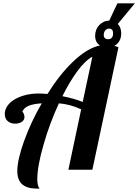

<svg xmlns="http://www.w3.org/2000/svg" viewBox="-20 -1020 831 1154"><path d="M131.3 99.6Q84 76.7 84 7.8Q84 -25.4 94.5 -71.8Q105 -118.2 124.5 -171.9Q167.5 -290 231 -398.9Q181.2 -396 152.1 -384Q123 -372.1 113.8 -347.2Q118.2 -347.2 122.6 -336.9Q127 -326.7 127 -315.9Q127 -298.3 110.8 -287.6Q94.7 -276.9 70.8 -276.9Q43.9 -276.9 26.9 -291.5Q8.8 -306.6 8.8 -335Q8.8 -359.9 23.9 -382.6Q39.1 -405.3 66.9 -421.9Q95.2 -439 132.6 -448.5Q169.9 -458 212.9 -458Q233.9 -458 265.1 -455.1Q337.4 -570.8 417 -647.5Q504.9 -731.9 581.1 -746.6Q551.8 -765.1 551.8 -805.2Q551.8 -824.2 558.3 -840.8Q564.9 -857.4 576.7 -869.6Q588.9 -881.8 604.2 -888.9Q619.6 -896 636.7 -896L685.5 -1000H790.5L688 -876Q708.5 -855.5 708.5 -818.8Q708.5 -793 697.5 -773.7Q686.5 -754.4 667 -744.1Q678.7 -742.2 691.9 -735.8L535.2 0H391.1L467.8 -362.8Q431.6 -379.4 400.1 -387.7Q368.7 -396 334 -398.9Q277.3 -276.4 241.2 -148.4Q204.1 -20 204.1 58.1Q204.1 96.7 217.8 113.8Q190.4 113.8 169.9 111.3Q149.4 108.9 131.3 99.6ZM659.7 -819.8Q659.7 -848.1 635.7 -848.1Q622.1 -848.1 612.8 -837.4Q603.5 -826.7 603.5 -809.1Q603.5 -797.9 610.4 -791Q617.2 -784.2 628.9 -784.2Q659.7 -784.2 659.7 -819.8ZM535.2 -679.2Q491.7 -655.8 443.8 -590.8Q397 -526.4 355 -441.9Q423.3 -428.7 477.1 -407.2Z"/></svg>

Font: Pattaya
Style: Regular
Weight: 400
Designer: Pablo Impallari / Thai characters Designed by Thanarat Vachiruckul and Suppakit Chalermlarp
Foundry: Pablo Impallari
Version: Version 2.001